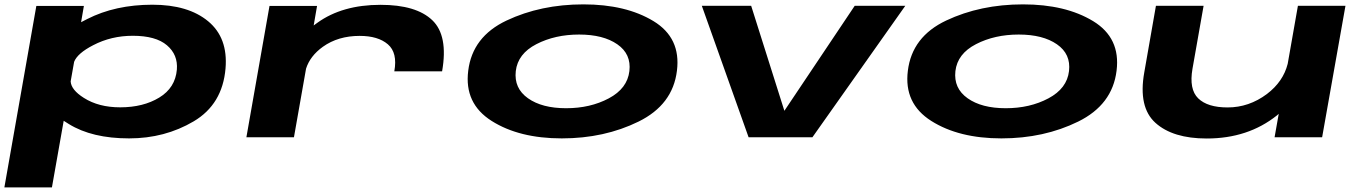

<svg xmlns="http://www.w3.org/2000/svg" viewBox="-38 -612 6081 856"><path d="M-18.5 223.5 124 -585.5H336L323.5 -513Q336 -520 350.5 -527Q476 -591 641.5 -591Q801 -591 890 -517.2Q979 -443.5 967.5 -307Q954 -147 825.5 -71Q697 5 537.5 5Q372.5 5 269 -59Q256.5 -66.5 246 -73.5L193.5 223.5ZM277 -249Q279.5 -211 336 -175.5Q402 -133.5 498 -133.5Q600.5 -133.5 672 -177Q743.5 -220.5 750.5 -301.5Q756 -368 706.2 -410.2Q656.5 -452.5 554 -452.5Q458 -452.5 377.5 -410.5Q307.5 -374.5 292.5 -336.5Z M1720 -294Q1735 -377 1691.2 -414.5Q1647.5 -452 1565.5 -452Q1469.5 -452 1401.5 -403.5Q1344.5 -362.5 1326.5 -306L1272.5 0H1060.5L1163.5 -585.5H1375.5L1360.5 -498.5Q1368.5 -504.5 1377 -510.5Q1488 -590.5 1658.5 -590.5Q1817.5 -590.5 1889.2 -522Q1961 -453.5 1933 -294Z M2466.5 5Q2277 5 2154 -72.8Q2031 -150.5 2049.5 -296.5Q2068 -448.5 2220.5 -520.5Q2373 -592.5 2563 -592.5Q2752.5 -592.5 2875.5 -517.8Q2998.5 -443 2980 -296.5Q2961.5 -145 2809 -70Q2656.5 5 2466.5 5ZM2486 -129.5Q2593.5 -129.5 2676.2 -173.5Q2759 -217.5 2768 -295Q2777 -371 2714.2 -414.5Q2651.5 -458 2544 -458Q2436.5 -458 2353.5 -415.2Q2270.5 -372.5 2261.5 -295Q2253 -218.5 2315.8 -174Q2378.5 -129.5 2486 -129.5Z M3299.5 0 3091 -586H3311L3459 -118L3772.5 -586H3998L3584 0Z M4426.5 5Q4237 5 4114 -72.8Q3991 -150.5 4009.5 -296.5Q4028 -448.5 4180.5 -520.5Q4333 -592.5 4523 -592.5Q4712.5 -592.5 4835.5 -517.8Q4958.5 -443 4940 -296.5Q4921.5 -145 4769 -70Q4616.5 5 4426.5 5ZM4446 -129.5Q4553.5 -129.5 4636.2 -173.5Q4719 -217.5 4728 -295Q4737 -371 4674.2 -414.5Q4611.5 -458 4504 -458Q4396.5 -458 4313.5 -415.2Q4230.5 -372.5 4221.5 -295Q4213 -218.5 4275.8 -174Q4338.5 -129.5 4446 -129.5Z M5644.5 0 5663 -104.5Q5659 -101 5655 -97.5Q5526 5.5 5342 5.5Q5191 5.5 5113.5 -64.2Q5036 -134 5063.5 -289L5115.5 -586H5328L5278.5 -305.5Q5262.5 -214 5304 -173.5Q5345.5 -133 5435 -133Q5530.5 -133 5610.5 -193Q5683 -248 5703 -327.5L5748.5 -586H5960.5L5856.5 0Z"/></svg>

Font: Anybody UltraExpanded Regular
Style: Bold Italic
Weight: 700
Width: 9
Italic angle: -10°
Designer: Tyler Finck
Foundry: Etcetera Type Company
Version: Version 1.010; ttfautohint (v1.8.3) -l 8 -r 50 -G 200 -x 14 